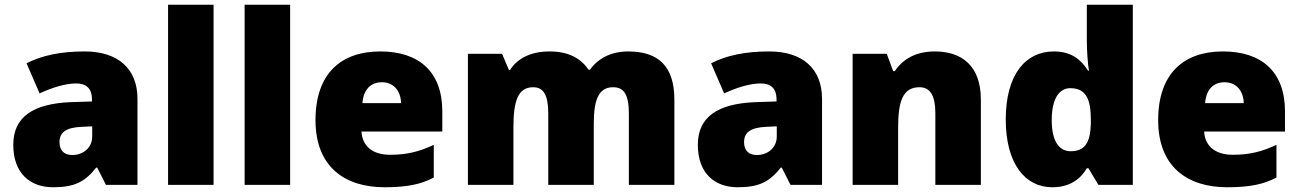

<svg xmlns="http://www.w3.org/2000/svg" viewBox="-20 -780 5483 810"><path d="M337 -563C236 -563 156 -546 92 -513L147 -386C201 -411 257 -428 301 -428C342 -428 368 -409 368 -360V-352L276 -349C120 -342 36 -287 36 -169C36 -48 108 10 204 10C296 10 339 -14 386 -73H390L427 0H560V-363C560 -491 477 -563 337 -563ZM369 -247V-204C369 -157 331 -126 285 -126C253 -126 231 -143 231 -180C231 -220 256 -242 325 -245Z M881 0V-760H689V0Z M1204 0V-760H1012V0Z M1584 -563C1421 -563 1311 -472 1311 -273C1311 -76 1435 10 1602 10C1699 10 1757 -3 1810 -31V-169C1749 -140 1695 -127 1626 -127C1548 -127 1508 -167 1505 -225H1846V-310C1846 -479 1746 -563 1584 -563ZM1591 -433C1643 -433 1671 -394 1672 -345H1509C1514 -406 1547 -433 1591 -433Z M2630 -563C2560 -563 2504 -535 2469 -486H2463C2430 -534 2379 -563 2298 -563C2215 -563 2160 -530 2132 -485H2127L2098 -553H1954V0H2146V-242C2146 -351 2164 -412 2229 -412C2272 -412 2293 -381 2293 -301V0H2485V-258C2485 -356 2504 -412 2566 -412C2610 -412 2633 -385 2633 -301V0H2825V-360C2825 -502 2756 -563 2630 -563Z M3225 -563C3124 -563 3044 -546 2980 -513L3035 -386C3089 -411 3145 -428 3189 -428C3230 -428 3256 -409 3256 -360V-352L3164 -349C3008 -342 2924 -287 2924 -169C2924 -48 2996 10 3092 10C3184 10 3227 -14 3274 -73H3278L3315 0H3448V-363C3448 -491 3365 -563 3225 -563ZM3257 -247V-204C3257 -157 3219 -126 3173 -126C3141 -126 3119 -143 3119 -180C3119 -220 3144 -242 3213 -245Z M3924 -563C3845 -563 3790 -532 3755 -480H3748L3721 -553H3577V0H3769V-242C3769 -351 3788 -412 3859 -412C3906 -412 3926 -374 3926 -302V0H4118V-360C4118 -502 4038 -563 3924 -563Z M4419 10C4495 10 4539 -26 4565 -70H4572L4614 0H4759V-760H4565V-613C4565 -566 4569 -510 4574 -482H4570C4541 -528 4500 -563 4426 -563C4306 -563 4223 -465 4223 -276C4223 -89 4305 10 4419 10ZM4497 -142C4450 -142 4417 -181 4417 -273C4417 -366 4450 -408 4495 -408C4562 -408 4582 -361 4582 -274V-259C4580 -180 4558 -142 4497 -142Z M5139 -563C4976 -563 4866 -472 4866 -273C4866 -76 4990 10 5157 10C5254 10 5312 -3 5365 -31V-169C5304 -140 5250 -127 5181 -127C5103 -127 5063 -167 5060 -225H5401V-310C5401 -479 5301 -563 5139 -563ZM5146 -433C5198 -433 5226 -394 5227 -345H5064C5069 -406 5102 -433 5146 -433Z"/></svg>

Font: Noto Sans UI Black
Style: Regular
Weight: 900
Designer: Monotype Design Team
Foundry: Monotype Imaging Inc.
Version: Version 1.901